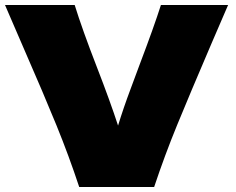

<svg xmlns="http://www.w3.org/2000/svg" viewBox="-20 -746 943 766"><path d="M890 -726 824 -573Q737 -370 687 -248Q637 -126 595 0H296Q255 -124 205.5 -245.5Q156 -367 73 -557Q59 -589 0 -726H278Q308 -629 367 -477Q419 -343 451 -245Q472 -314 501.5 -392.5Q531 -471 537 -488Q595 -641 622 -726Z"/></svg>

Font: Mantou Sans
Style: Regular
Weight: 400
Designer: Mant0u / artakana
Foundry: Mant0u / artakana
Version: Version 1.001;October 22, 2023;FontCreator 14.0.0.2901 64-bi